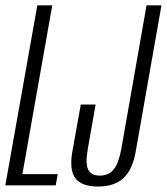

<svg xmlns="http://www.w3.org/2000/svg" viewBox="-48 -695 626 720"><path d="M-28 0 92 -675H148L36 -42H168.5L161 0ZM320 4.5Q259 4.5 235.2 -25.8Q211.5 -56 223 -125L255 -303H310.5L281 -135Q272 -83 282.2 -59.8Q292.5 -36.5 326 -36.5Q360 -36.5 378.8 -60.2Q397.5 -84 407 -137L501.5 -675H557.5L461 -127Q448.5 -57 414 -26.2Q379.5 4.5 320 4.5Z"/></svg>

Font: Anybody Condensed Light
Style: Italic
Weight: 300
Width: 3
Italic angle: -10°
Designer: Tyler Finck
Foundry: Etcetera Type Company
Version: Version 1.010; ttfautohint (v1.8.3) -l 8 -r 50 -G 200 -x 14 